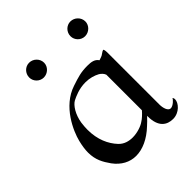

<svg xmlns="http://www.w3.org/2000/svg" viewBox="-172 -709 816 816"><g transform="rotate(-45 236.0 -301.0)"><path d="M428.2 -557.1C428.2 -582 407.2 -602.1 382.8 -602.1C358.9 -602.1 338.9 -582 338.9 -557.1C338.9 -533.2 358.9 -513.2 382.8 -513.2C407.2 -513.2 428.2 -533.2 428.2 -557.1ZM180.2 -557.1C180.2 -582 159.2 -602.1 134.8 -602.1C110.8 -602.1 90.8 -582 90.8 -557.1C90.8 -533.2 110.8 -513.2 134.8 -513.2C159.2 -513.2 180.2 -533.2 180.2 -557.1ZM396 -418C394 -418 389.2 -416 379.9 -409.2C376 -404.8 360.8 -399.9 354 -397.9C342.8 -415 324.2 -418 300.8 -418C262.2 -418 241.2 -411.1 201.2 -397.9C106.9 -367.2 62 -262.2 50.8 -216.8C44.9 -192.9 42 -172.9 42 -154.8C42 -110.8 58.1 -83 79.1 -53.2C105 -18.1 139.2 0 176.8 0C215.8 0 258.8 -19 298.8 -57.1C308.1 -64.9 318.8 -76.2 330.1 -87.9V-84C330.1 -20 362.8 0 398.9 0C437 0 463.9 -32.2 463.9 -53.2C463.9 -62 460 -64.9 459 -64.9C460 -61 439 -39.1 423.8 -39.1C408.2 -39.1 400.9 -64 400.9 -84V-393.1C400.9 -405.8 399.9 -418 396 -418ZM331.1 -334V-120.1C319.8 -106.9 304.2 -92.8 293.9 -86.9C280.8 -77.1 251 -65.9 222.2 -65.9C199.2 -65.9 175.8 -71.8 158.2 -90.8C129.9 -121.1 108.9 -165 108.9 -225.1C108.9 -236.8 109.9 -250 111.8 -265.1C118.2 -307.1 140.1 -340.8 159.2 -351.1C174.8 -358.9 206.1 -374 245.1 -374C271 -374 293 -367.2 310.1 -357.9C317.9 -353 327.1 -345.2 331.1 -334Z"/></g></svg>

Font: Pierce
Style: Roman
Weight: 500
Version: Version 0.2.0